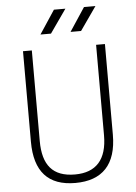

<svg xmlns="http://www.w3.org/2000/svg" viewBox="-60 -939 706 994"><g transform="rotate(-5 293.0 -442.5)"><path d="M291 9.8C431.6 9.8 505.9 -67.4 505.9 -222.7V-693.4H460V-222.7C460 -97.7 403.3 -34.2 293 -34.2C177.2 -34.2 126 -97.7 126 -222.7V-693.4H80.1V-222.7C80.1 -67.4 150.4 9.8 291 9.8ZM177.7 -771.5H232.4L317.9 -893.6H258.3ZM334 -771.5H388.7L474.1 -893.6H414.6Z"/></g></svg>

Font: Cascadia Mono PL ExtraLight
Style: Regular
Weight: 200
Monospace: yes
Designer: Aaron Bell
Foundry: Saja Typeworks
Version: Version 2404.023